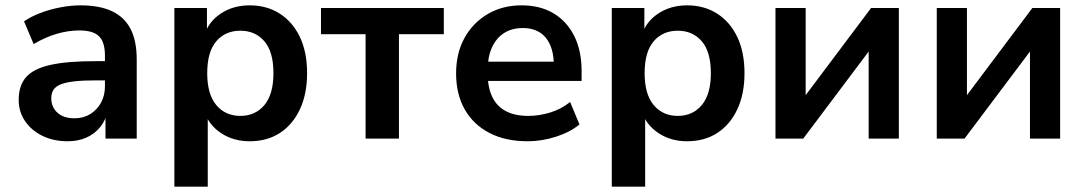

<svg xmlns="http://www.w3.org/2000/svg" viewBox="-20 -519 4061 719"><path d="M233 10Q180 10 138.5 -10.5Q97 -31 73.5 -66Q50 -101 50 -145Q50 -199 78 -230.5Q106 -262 169 -276Q232 -290 338 -290H388V-218H339Q292 -218 260 -214.5Q228 -211 208.5 -203.5Q189 -196 180.5 -183Q172 -170 172 -151Q172 -118 195 -97Q218 -76 259 -76Q292 -76 317.5 -91.5Q343 -107 358 -134Q373 -161 373 -196V-311Q373 -361 351 -383Q329 -405 277 -405Q236 -405 193 -392.5Q150 -380 106 -354L70 -439Q96 -457 131.5 -470.5Q167 -484 206.5 -491.5Q246 -499 281 -499Q353 -499 399.5 -477Q446 -455 469 -410.5Q492 -366 492 -296V0H375V-104H383Q376 -69 355.5 -43.5Q335 -18 304 -4Q273 10 233 10Z M633 180V-489H755V-386H745Q760 -437 806.5 -468Q853 -499 915 -499Q979 -499 1027.5 -468Q1076 -437 1103 -380.5Q1130 -324 1130 -245Q1130 -167 1103 -109.5Q1076 -52 1028 -21Q980 10 915 10Q854 10 808 -20.5Q762 -51 746 -100H758V180ZM880 -85Q936 -85 970 -125.5Q1004 -166 1004 -245Q1004 -325 970 -364.5Q936 -404 880 -404Q824 -404 790 -364.5Q756 -325 756 -245Q756 -166 790 -125.5Q824 -85 880 -85Z M1349 0V-391H1182V-489H1642V-391H1474V0Z M1956 10Q1873 10 1813 -21Q1753 -52 1720.5 -109Q1688 -166 1688 -244Q1688 -320 1719.5 -377Q1751 -434 1806.5 -466.5Q1862 -499 1933 -499Q2003 -499 2053 -469Q2103 -439 2130.5 -384Q2158 -329 2158 -253V-216H1789V-288H2070L2054 -273Q2054 -341 2024 -377.5Q1994 -414 1938 -414Q1896 -414 1866.5 -394.5Q1837 -375 1821.5 -339.5Q1806 -304 1806 -255V-248Q1806 -193 1823 -157Q1840 -121 1874 -103Q1908 -85 1958 -85Q1999 -85 2040 -97.5Q2081 -110 2115 -137L2150 -53Q2115 -24 2062 -7Q2009 10 1956 10Z M2271 180V-489H2393V-386H2383Q2398 -437 2444.5 -468Q2491 -499 2553 -499Q2617 -499 2665.5 -468Q2714 -437 2741 -380.5Q2768 -324 2768 -245Q2768 -167 2741 -109.5Q2714 -52 2666 -21Q2618 10 2553 10Q2492 10 2446 -20.5Q2400 -51 2384 -100H2396V180ZM2518 -85Q2574 -85 2608 -125.5Q2642 -166 2642 -245Q2642 -325 2608 -364.5Q2574 -404 2518 -404Q2462 -404 2428 -364.5Q2394 -325 2394 -245Q2394 -166 2428 -125.5Q2462 -85 2518 -85Z M2884 0V-489H2997V-128H2971L3242 -489H3346V0H3233V-362H3260L2988 0Z M3488 0V-489H3601V-128H3575L3846 -489H3950V0H3837V-362H3864L3592 0Z"/></svg>

Font: Nunito Sans 12pt ExtraLight
Style: Regular
Weight: 200
Designer: Vernon Adams
Foundry: Vernon Adams
Version: Version 3.101;gftools[0.9.27]